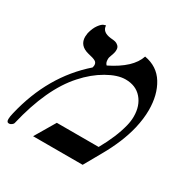

<svg xmlns="http://www.w3.org/2000/svg" viewBox="-157 -690 809 819"><g transform="rotate(30 248.0 -280.0)"><path d="M349.1 -533.2Q413.1 -522 445.1 -470Q477.1 -418 477.1 -342.8Q477.1 -300.8 465.8 -252Q446.8 -171.9 396 -83L349.1 0H105L164.1 -100.1H370.1Q413.1 -176.3 429.2 -241.2Q435.1 -265.1 435.1 -287.1Q435.1 -340.3 406 -373.8Q377 -407.2 326.2 -407.2Q287.1 -407.2 237.1 -378.7Q187 -350.1 144 -301.8Q54.2 -202.6 8.8 -8.8Q7.8 -4.9 1.5 0Q-4.9 4.9 -11.2 4.9Q-23.4 4.9 -22.9 -11.2Q-22.9 -22.5 -18.1 -42Q31.7 -252.9 178.2 -380.9Q180.2 -388.7 180.2 -393.1Q180.2 -405.3 170.2 -411.1Q160.2 -417 132.8 -422.9Q85 -435.1 85 -479Q85 -484.9 86.9 -497.1Q93.8 -524.9 106.4 -542Q119.1 -559.1 128.4 -562L138.2 -564.9Q139.2 -532.7 183.1 -527.8Q197.3 -526.9 205.6 -524.9Q213.9 -522.9 221.4 -515.9Q229 -508.8 229 -497.1Q229 -489.3 228 -484.9Q226.1 -476.1 222.7 -467.5Q219.2 -459 217.8 -453.1Q216.8 -450.2 216.8 -442.9Q216.8 -425.8 226.1 -418Q328.1 -468.3 349.1 -533.2Z"/></g></svg>

Font: Linux Libertine
Style: Italic
Weight: 400
Italic angle: -12°
Designer: Philipp H. Poll
Foundry: Philipp H. Poll
Version: Version 5.1.6 ; ttfautohint (v0.9)